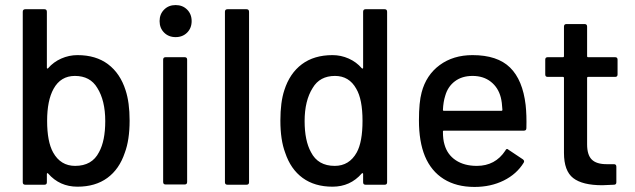

<svg xmlns="http://www.w3.org/2000/svg" viewBox="-20 -737 2532 766"><path d="M481 -377Q497.1 -328.1 497.1 -255.9Q497.1 -178.7 478 -127.9Q456.1 -62 408.2 -27.1Q360.4 7.8 289.1 7.8Q217.8 7.8 171.9 -44.9Q169.9 -46.9 168.5 -46.1Q167 -45.4 167 -43V-9.8Q167 0 157.2 0H81.1Q70.8 0 70.8 -9.8V-689.9Q70.8 -700.2 81.1 -700.2H157.2Q167 -700.2 167 -689.9V-466.8Q167 -464.4 168.5 -463.6Q169.9 -462.9 171.9 -464.8Q193.4 -489.7 224.4 -503.4Q255.4 -517.1 289.1 -517.1Q362.8 -517.1 411.1 -480.7Q459.5 -444.3 481 -377ZM375 -129.9Q399.9 -174.8 399.9 -253.9Q399.9 -335.9 368.2 -386.2Q339.8 -434.1 278.8 -434.1Q222.2 -434.1 193.8 -382.8Q168 -336.4 168 -254.9Q168 -171.9 191.9 -128.9Q221.7 -75.2 279.8 -75.2Q347.2 -75.2 375 -129.9Z M726.6 -606.9Q708.5 -588.9 680.7 -588.9Q652.8 -588.9 634.8 -606.9Q616.7 -625 616.7 -652.8Q616.7 -680.7 634.8 -698.7Q652.8 -716.8 680.7 -716.8Q708.5 -716.8 726.6 -698.7Q744.6 -680.7 744.6 -652.8Q744.6 -625 726.6 -606.9ZM716.8 -1H640.6Q630.9 -1 630.9 -11.2V-499Q630.9 -508.8 640.6 -508.8H716.8Q726.6 -508.8 726.6 -499V-11.2Q726.6 -1 716.8 -1Z M963.4 0H887.7Q877.4 0 877.4 -9.8V-689.9Q877.4 -700.2 887.7 -700.2H963.4Q973.6 -700.2 973.6 -689.9V-9.8Q973.6 0 963.4 0Z M1428.7 -466.8V-689.9Q1428.7 -700.2 1438.5 -700.2H1514.6Q1524.4 -700.2 1524.4 -689.9V-9.8Q1524.4 0 1514.6 0H1438.5Q1428.7 0 1428.7 -9.8V-43Q1428.7 -45.4 1427 -46.1Q1425.3 -46.9 1423.3 -44.9Q1377.4 7.8 1306.6 7.8Q1235.4 7.8 1187.5 -27.1Q1139.6 -62 1117.7 -127.9Q1098.6 -178.7 1098.6 -255.9Q1098.6 -329.6 1114.3 -377Q1135.7 -444.3 1184.3 -480.7Q1232.9 -517.1 1306.6 -517.1Q1340.3 -517.1 1371.1 -503.4Q1401.9 -489.7 1423.3 -464.8Q1425.3 -462.9 1427 -463.6Q1428.7 -464.4 1428.7 -466.8ZM1403.3 -128.9Q1426.3 -170.9 1426.3 -254.9Q1426.3 -340.8 1401.4 -382.8Q1373 -434.1 1316.4 -434.1Q1255.9 -434.1 1227.5 -386.2Q1195.3 -335.4 1195.3 -253.9Q1195.3 -175.8 1220.7 -129.9Q1248.5 -75.2 1315.4 -75.2Q1373.5 -75.2 1403.3 -128.9Z M2077.1 -317.9Q2081.5 -277.3 2080.1 -226.1Q2080.1 -215.8 2070.3 -215.8H1751Q1747.1 -215.8 1747.1 -211.9Q1747.1 -180.2 1753.4 -160.2Q1764.6 -120.1 1798.3 -97.7Q1832 -75.2 1882.3 -75.2Q1956.1 -75.2 1996.1 -136.2Q2001 -147.5 2009.3 -139.2L2066.4 -101.1Q2073.7 -95.2 2069.3 -87.9Q2041.5 -42.5 1989.7 -16.8Q1938 8.8 1873 8.8Q1800.8 8.8 1750.5 -22.7Q1700.2 -54.2 1675.3 -113.8Q1651.4 -171.9 1651.4 -256.8Q1651.4 -329.1 1662.1 -368.2Q1680.2 -437.5 1734.1 -477.3Q1788.1 -517.1 1865.2 -517.1Q1964.4 -517.1 2014.9 -467.5Q2065.4 -418 2077.1 -317.9ZM1865.2 -434.1Q1823.2 -434.1 1794.9 -412.8Q1766.6 -391.6 1756.3 -355Q1748.5 -330.6 1747.1 -298.8Q1747.1 -294.9 1751 -294.9H1980Q1984.4 -294.9 1984.4 -298.8Q1982.9 -329.1 1978 -348.1Q1967.8 -387.7 1938.2 -410.9Q1908.7 -434.1 1865.2 -434.1Z M2443.8 -499V-439.9Q2443.8 -430.2 2434.1 -430.2H2326.2Q2322.3 -430.2 2322.3 -425.8V-161.1Q2322.3 -119.1 2340.8 -100.6Q2359.4 -82 2399.9 -82H2429.2Q2439 -82 2439 -71.8V-9.8Q2439 0 2429.2 0Q2387.2 2 2382.8 2Q2303.7 2 2266.8 -26.6Q2230 -55.2 2230 -127V-425.8Q2230 -430.2 2226.1 -430.2H2165Q2155.3 -430.2 2155.3 -439.9V-499Q2155.3 -508.8 2165 -508.8H2226.1Q2230 -508.8 2230 -513.2V-630.9Q2230 -641.1 2240.2 -641.1H2312Q2322.3 -641.1 2322.3 -630.9V-513.2Q2322.3 -508.8 2326.2 -508.8H2434.1Q2443.8 -508.8 2443.8 -499Z"/></svg>

Font: Gruenseis Font Medium
Style: Regular
Weight: 500
Designer: Jeremy Tribby
Foundry: Tribby Type
Version: Version 1.408;Glyphs 3.1.2 (3151)